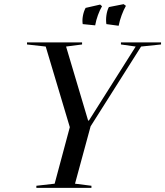

<svg xmlns="http://www.w3.org/2000/svg" viewBox="-20 -904 795 924"><path d="M155 0H420V-10L341 -20L416 -296L659 -680L755 -690V-700H562V-690L633 -680L408 -324H404L298 -680L375 -690V-700H110V-690L200 -680L316 -292L243 -20L155 -10ZM378 -788 438 -782C444 -816 457 -850 471 -874L462 -882L392 -866C380 -844 374 -812 378 -788ZM492 -788 551 -780C557 -812 572 -852 586 -876L575 -884L504 -870C492 -848 488 -812 492 -788Z"/></svg>

Font: Mazius Display Extra italic
Style: Regular
Weight: 400
Italic angle: -17°
Designer: Alberto Casagrande & Collletttivo
Foundry: Collletttivo
Version: Version 2.000;Glyphs 3.2 (3217)